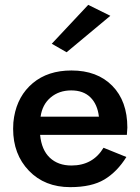

<svg xmlns="http://www.w3.org/2000/svg" viewBox="-20 -760 578 790"><path d="M387 -280Q381 -331 352 -359.5Q323 -388 273 -388Q223 -388 188.5 -359Q154 -330 147 -280ZM145 -205Q151 -143 185 -111Q219 -79 274 -79Q362 -79 406 -152L500 -114Q462 -53 409.5 -21.5Q357 10 269 10Q164 10 99 -57.5Q34 -125 34 -230Q34 -258 38 -279Q53 -366 115 -418Q177 -470 274 -470Q380 -470 442 -407Q504 -344 504 -235Q504 -227 502 -205ZM434 -695 254 -545 193 -580 343 -740Z"/></svg>

Font: Renner* Medium
Style: Medium
Weight: 500
Version: Version 003.000 ; ttfautohint (v0.97) -l 8 -r 50 -G 200 -x 1